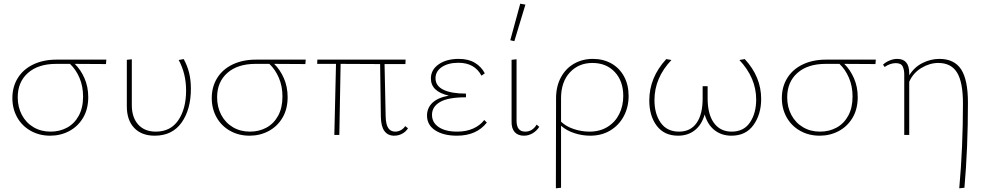

<svg xmlns="http://www.w3.org/2000/svg" viewBox="-20 -731 5339 1040"><path d="M554 -384Q439 -384 385 -385Q417 -354 437.5 -307.5Q458 -261 458 -205Q458 -140 430 -93Q402 -46 355 -21Q308 4 252 4Q193 4 146 -22.5Q99 -49 73 -95.5Q47 -142 47 -200Q47 -261 76.5 -308.5Q106 -356 160.5 -382Q215 -408 286 -408H556ZM359 -385H284Q187 -385 131.5 -336Q76 -287 76 -204Q76 -151 98.5 -108.5Q121 -66 161.5 -42Q202 -18 254 -18Q303 -18 343 -39.5Q383 -61 406.5 -104Q430 -147 430 -208Q430 -264 410.5 -309.5Q391 -355 359 -385Z M667 -155V-407L694 -410V-162Q694 -95 728.5 -56.5Q763 -18 824 -18Q904 -18 946 -80Q988 -142 988 -241Q988 -332 948 -406L975 -411Q995 -375 1004.5 -336Q1014 -297 1014 -250Q1014 -138 963.5 -67Q913 4 818 4Q747 4 707 -38Q667 -80 667 -155Z M1634 -384Q1519 -384 1465 -385Q1497 -354 1517.5 -307.5Q1538 -261 1538 -205Q1538 -140 1510 -93Q1482 -46 1435 -21Q1388 4 1332 4Q1273 4 1226 -22.5Q1179 -49 1153 -95.5Q1127 -142 1127 -200Q1127 -261 1156.5 -308.5Q1186 -356 1240.5 -382Q1295 -408 1366 -408H1636ZM1439 -385H1364Q1267 -385 1211.5 -336Q1156 -287 1156 -204Q1156 -151 1178.5 -108.5Q1201 -66 1241.5 -42Q1282 -18 1334 -18Q1383 -18 1423 -39.5Q1463 -61 1486.5 -104Q1510 -147 1510 -208Q1510 -264 1490.5 -309.5Q1471 -355 1439 -385Z M2190 -36Q2178 -17 2158 -6.5Q2138 4 2115 4Q2081 4 2062.5 -21Q2044 -46 2043 -97L2039 -384L1825 -385L1818 0H1791L1800 -385H1698L1699 -408H2177L2176 -384H2063L2069 -100Q2070 -57 2083 -37.5Q2096 -18 2121 -18Q2136 -18 2150.5 -25.5Q2165 -33 2175 -48Z M2617 -67Q2561 4 2455 4Q2382 4 2337.5 -25Q2293 -54 2293 -105Q2293 -146 2322 -174Q2351 -202 2411 -213Q2314 -235 2314 -306Q2314 -353 2356 -382.5Q2398 -412 2465 -412Q2517 -412 2552 -391Q2587 -370 2606 -334L2588 -321Q2551 -391 2463 -391Q2408 -391 2373.5 -368Q2339 -345 2339 -307Q2339 -266 2381.5 -245Q2424 -224 2504 -224V-204Q2407 -204 2363.5 -178.5Q2320 -153 2320 -109Q2320 -67 2356.5 -42.5Q2393 -18 2456 -18Q2506 -18 2543.5 -35Q2581 -52 2603 -81Z M2751 -74V-407L2778 -410V-77Q2778 -18 2825 -18Q2864 -18 2887 -56L2901 -44Q2887 -22 2865 -9Q2843 4 2818 4Q2785 4 2767.5 -16Q2750 -36 2751 -74ZM2744 -513 2798 -711 2826 -706 2766 -508Z M3385 -211Q3385 -151 3359 -102Q3333 -53 3286 -24.5Q3239 4 3177 4Q3133 4 3090.5 -10Q3048 -24 3019 -50V286L2991 289Q2992 126 2992 -199Q2992 -263 3018 -311.5Q3044 -360 3089.5 -386Q3135 -412 3191 -412Q3248 -412 3292 -387Q3336 -362 3360.5 -316.5Q3385 -271 3385 -211ZM3356 -211Q3356 -292 3310 -341Q3264 -390 3189 -390Q3115 -390 3067.5 -339.5Q3020 -289 3019 -202V-72Q3046 -46 3088 -32Q3130 -18 3173 -18Q3229 -18 3270.5 -43.5Q3312 -69 3334 -113Q3356 -157 3356 -211Z M4103 -195Q4103 -112 4061.5 -54Q4020 4 3942 4Q3889 4 3851 -25.5Q3813 -55 3797 -111Q3781 -55 3743.5 -25.5Q3706 4 3653 4Q3578 4 3537.5 -49.5Q3497 -103 3497 -187Q3497 -311 3589 -411L3617 -406Q3525 -309 3525 -189Q3525 -114 3559 -66Q3593 -18 3658 -18Q3721 -18 3754 -66Q3787 -114 3786 -203V-264H3813V-204Q3812 -114 3846.5 -66Q3881 -18 3943 -18Q4009 -18 4042.5 -68Q4076 -118 4076 -192Q4076 -309 3985 -406L4014 -411Q4103 -315 4103 -195Z M4722 -384Q4607 -384 4553 -385Q4585 -354 4605.5 -307.5Q4626 -261 4626 -205Q4626 -140 4598 -93Q4570 -46 4523 -21Q4476 4 4420 4Q4361 4 4314 -22.5Q4267 -49 4241 -95.5Q4215 -142 4215 -200Q4215 -261 4244.5 -308.5Q4274 -356 4328.5 -382Q4383 -408 4454 -408H4724ZM4527 -385H4452Q4355 -385 4299.5 -336Q4244 -287 4244 -204Q4244 -151 4266.5 -108.5Q4289 -66 4329.5 -42Q4370 -18 4422 -18Q4471 -18 4511 -39.5Q4551 -61 4574.5 -104Q4598 -147 4598 -208Q4598 -264 4578.5 -309.5Q4559 -355 4527 -385Z M5223 -175Q5223 72 5204 286L5176 289Q5196 67 5196 -170Q5196 -286 5164 -338Q5132 -390 5062 -390Q5016 -390 4971 -363Q4926 -336 4905 -288V0H4878V-329Q4878 -353 4869.5 -371Q4861 -389 4832 -389Q4817 -389 4801 -383.5Q4785 -378 4772 -368L4763 -381Q4778 -395 4799 -403.5Q4820 -412 4840 -412Q4905 -412 4905 -334V-323Q4933 -368 4977.5 -390Q5022 -412 5068 -412Q5149 -412 5186 -355.5Q5223 -299 5223 -175Z"/></svg>

Font: Ysabeau Extralight
Style: Regular
Weight: 200
Designer: Christian Thalmann (Catharsis Fonts)
Version: Version 0.003